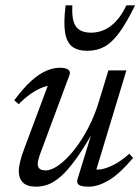

<svg xmlns="http://www.w3.org/2000/svg" viewBox="-20 -690 526 720"><path d="M270.5 -17.5 325 -194.5H328.5Q291.5 -130 261.8 -89.5Q232 -49 207 -27.5Q182 -6 160 2Q138 10 116 10Q81.5 10 66 -5.5Q50.5 -21 50.5 -47.5Q50.5 -63.5 55.8 -85Q61 -106.5 71.5 -134L167.5 -390.5L180.5 -370Q163.5 -371 141.2 -362.8Q119 -354.5 95.5 -338.2Q72 -322 50 -299L33.5 -314Q68.5 -361 98.2 -387.5Q128 -414 154.5 -425Q181 -436 205 -436Q226 -436 235.8 -428.8Q245.5 -421.5 240.5 -408.5L129.5 -110Q126 -99.5 123.8 -90.8Q121.5 -82 121.5 -75Q121.5 -63.5 128.5 -57.2Q135.5 -51 151.5 -51Q172.5 -51 199.8 -70.2Q227 -89.5 255.2 -124.2Q283.5 -159 308.8 -206.2Q334 -253.5 351 -309.5L386.5 -426H454L337 -40L337.5 -54.5Q354 -52.5 375.2 -59Q396.5 -65.5 419.8 -79.5Q443 -93.5 465 -113.5L479 -97.5Q426 -35.5 386.2 -12.8Q346.5 10 313 10Q285.5 10 276 3.2Q266.5 -3.5 270.5 -17.5ZM321.5 -567.5Q347 -567.5 370.2 -577.5Q393.5 -587.5 414.8 -610Q436 -632.5 454 -670H486.5Q455 -605.5 427.8 -568.2Q400.5 -531 372.2 -515.2Q344 -499.5 307.5 -499.5Q271.5 -499.5 250.8 -515.2Q230 -531 224 -568.2Q218 -605.5 226 -670H251.5Q249 -631 256.2 -608.5Q263.5 -586 280 -576.8Q296.5 -567.5 321.5 -567.5Z"/></svg>

Font: Newsreader Text
Style: Italic
Weight: 400
Italic angle: -17°
Designer: Hugues Gentile
Foundry: Production Type
Version: Version 1.001